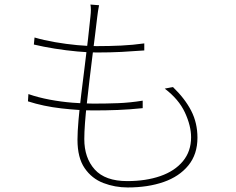

<svg xmlns="http://www.w3.org/2000/svg" viewBox="-20 -794 1040 845"><path d="M416 -771Q413 -758 411.5 -746Q410 -734 408 -720Q404 -686 398.5 -641Q393 -596 386.5 -545.5Q380 -495 374 -443Q368 -391 362.5 -342Q357 -293 354 -252Q351 -211 351 -182Q351 -99 397 -48Q443 3 540 3Q622 3 685.5 -19Q749 -41 785 -84.5Q821 -128 821 -190Q821 -240 794 -298.5Q767 -357 705 -404L741 -411Q794 -360 821.5 -306.5Q849 -253 849 -188Q849 -115 809 -66Q769 -17 700 7Q631 31 542 31Q486 31 435 11.5Q384 -8 352.5 -54Q321 -100 321 -179Q321 -213 325.5 -265Q330 -317 337.5 -378.5Q345 -440 353 -503.5Q361 -567 367.5 -623.5Q374 -680 378 -721Q380 -738 380 -751Q380 -764 378 -774ZM132 -629Q173 -617 222 -608.5Q271 -600 319 -595.5Q367 -591 405 -591Q462 -591 513.5 -593.5Q565 -596 615 -603V-572Q563 -568 514 -565.5Q465 -563 406 -563Q369 -563 320 -567.5Q271 -572 221 -580Q171 -588 129 -598ZM105 -380Q148 -365 198.5 -355.5Q249 -346 299.5 -342Q350 -338 392 -338Q449 -338 500.5 -340Q552 -342 608 -351V-318Q550 -312 498.5 -310Q447 -308 393 -308Q329 -308 250 -317Q171 -326 103 -348Z"/></svg>

Font: Noto Sans SC Thin
Style: Regular
Weight: 100
Designer: Ryoko NISHIZUKA 西塚涼子 (kana, bopomofo & ideographs); Paul D. Hunt (Latin, Greek & Cyrillic); Sandoll Communications 산돌커뮤니
Foundry: Adobe
Version: Version 2.004-H2;hotconv 1.0.118;makeotfexe 2.5.65603